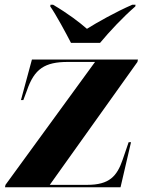

<svg xmlns="http://www.w3.org/2000/svg" viewBox="-20 -786 619 806"><path d="M278 -606H400C440 -654 495 -713 548 -759L549 -766H535C466 -736 386 -691 345 -665C314 -692 266 -729 203 -766H192L191 -759C215 -725 258 -645 278 -606ZM1 0H486L530 -189H520L495 -116C471 -46 439 -10 346 -10H189L557 -526L559 -536H114L68 -366H78L93 -406C124 -497 168 -526 265 -526H379L3 -10Z"/></svg>

Font: Noto Serif Display ExtraBold
Style: Italic
Weight: 800
Italic angle: -12°
Designer: Monotype Design Team
Foundry: Monotype Imaging Inc.
Version: Version 2.009